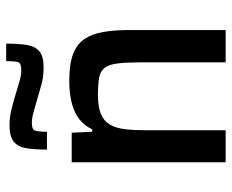

<svg xmlns="http://www.w3.org/2000/svg" viewBox="-86 -682 767 636"><g transform="rotate(-90 298.0 -363.5)"><path d="M79 0V-510H177L180 -442H188Q200 -467 220 -483.5Q240 -500 272 -509Q304 -518 350 -518Q404 -518 437 -505.5Q470 -493 487 -468Q504 -443 510.5 -406Q517 -369 517 -319V0H410V-277Q410 -327 406.5 -356.5Q403 -386 392 -400.5Q381 -415 359.5 -419Q338 -423 302 -423Q262 -423 238.5 -413Q215 -403 203.5 -383Q192 -363 188.5 -333Q185 -303 185 -263V0ZM121 -592Q121 -633 125.5 -660.5Q130 -688 147.5 -702Q165 -716 201 -716Q229 -716 256.5 -709Q284 -702 310 -694Q330 -688 348.5 -682.5Q367 -677 385 -677Q407 -677 410.5 -687.5Q414 -698 414 -727H472Q472 -686 467.5 -658.5Q463 -631 446.5 -617Q430 -603 393 -603Q363 -603 337 -610Q311 -617 285 -625Q264 -631 244.5 -636.5Q225 -642 209 -642Q188 -642 184 -631.5Q180 -621 180 -592Z"/></g></svg>

Font: Saira Thin Medium
Style: Regular
Weight: 500
Version: Version 1.101